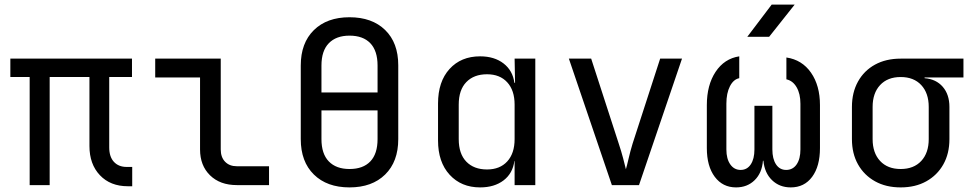

<svg xmlns="http://www.w3.org/2000/svg" viewBox="-20 -805 4240 835"><path d="M536 5Q460 5 414.5 -43Q369 -91 369 -170V-470H196V0H109V-470H25V-550H554V-470H455V-164Q455 -123 475.5 -101Q496 -79 531 -79H555V5Z M1010 0Q937 0 893.5 -42.5Q850 -85 850 -155V-468H655V-550H940V-155Q940 -121 959 -101.5Q978 -82 1010 -82H1150V0Z M1500 10Q1402 10 1345 -46Q1288 -102 1288 -200V-520Q1288 -618 1345 -674Q1402 -730 1500 -730Q1598 -730 1655 -674.5Q1712 -619 1712 -521V-200Q1712 -102 1655 -46Q1598 10 1500 10ZM1378 -403H1622V-520Q1622 -584 1590.5 -617Q1559 -650 1500 -650Q1442 -650 1410 -617Q1378 -584 1378 -520ZM1500 -70Q1559 -70 1590.5 -103Q1622 -136 1622 -200V-325H1378V-200Q1378 -136 1410 -103Q1442 -70 1500 -70Z M2068 10Q1986 10 1935.5 -45Q1885 -100 1885 -194V-355Q1885 -450 1935 -505Q1985 -560 2068 -560Q2130 -560 2170 -529Q2210 -498 2217 -445H2220L2218 -550H2308V0H2218V-105H2217Q2210 -51 2170 -20.5Q2130 10 2068 10ZM2098 -68Q2154 -68 2186 -103Q2218 -138 2218 -200V-350Q2218 -412 2186 -447Q2154 -482 2098 -482Q2041 -482 2008 -448Q1975 -414 1975 -350V-200Q1975 -136 2008 -102Q2041 -68 2098 -68Z M2641 0 2454 -550H2551L2671 -180Q2682 -147 2690 -116.5Q2698 -86 2702 -69Q2707 -86 2714 -116.5Q2721 -147 2731 -180L2851 -550H2946L2759 0Z M3181 10Q3123 10 3088.5 -36Q3054 -82 3054 -161V-348Q3054 -435 3092 -492.5Q3130 -550 3195 -560V-465Q3170 -460 3154.5 -430Q3139 -400 3139 -354V-155Q3139 -114 3156 -90Q3173 -66 3201 -66Q3229 -66 3245 -90Q3261 -114 3261 -155V-345H3339V-155Q3339 -114 3355 -90Q3371 -66 3399 -66Q3428 -66 3444.5 -90Q3461 -114 3461 -155V-354Q3461 -397 3444.5 -425.5Q3428 -454 3400 -460V-555Q3468 -545 3507 -489Q3546 -433 3546 -348V-161Q3546 -82 3512 -36Q3478 10 3419 10Q3370 10 3337.5 -21.5Q3305 -53 3300 -106H3298Q3294 -53 3262 -21.5Q3230 10 3181 10ZM3230 -645 3336 -785H3436L3325 -645Z M3897 10Q3833 10 3785.5 -16.5Q3738 -43 3711.5 -90Q3685 -137 3685 -200V-340Q3685 -403 3711.5 -450.5Q3738 -498 3785.5 -524Q3833 -550 3897 -550H4170V-468H4001V-465Q4051 -461 4080 -427.5Q4109 -394 4109 -340V-200Q4109 -137 4082.5 -90Q4056 -43 4008.5 -16.5Q3961 10 3897 10ZM3897 -70Q3954 -70 3986.5 -105Q4019 -140 4019 -200V-340Q4019 -400 3986.5 -435Q3954 -470 3897 -470Q3840 -470 3807.5 -435Q3775 -400 3775 -340V-200Q3775 -140 3807.5 -105Q3840 -70 3897 -70Z"/></svg>

Font: JetBrains Mono NL
Style: Regular
Weight: 400
Monospace: yes
Designer: Philipp Nurullin, Konstantin Bulenkov
Foundry: JetBrains
Version: Version 2.305; ttfautohint (v1.8.4.7-5d5b)